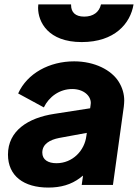

<svg xmlns="http://www.w3.org/2000/svg" viewBox="-20 -835 623 867"><path d="M349 -645C498 -645 569 -729 583 -815H436C428 -780 401 -760 360 -760C320 -760 301 -780 301 -812C301 -813 301 -814 301 -815H153C153 -810 152 -805 152 -800C152 -736 197 -645 349 -645ZM198 12C254 12 301 -1 342 -32C346 -35 350 -39 355 -42L349 0H490L539 -353C540 -363 541 -372 541 -381C541 -410 533 -439 516 -466C483 -519 407 -558 315 -558C203 -558 103 -504 62 -413L178 -350C201 -398 249 -433 306 -433C357 -433 390 -403 390 -370C390 -366 389 -363 389 -360L387 -346L226 -321C106 -303 16 -244 16 -137C16 -40 88 12 198 12ZM372 -235 370 -221C362 -155 308 -98 235 -98C198 -98 171 -113 171 -146C171 -185 206 -204 247 -212Z"/></svg>

Font: Plus Jakarta Sans ExtraBold
Style: Italic
Weight: 800
Italic angle: -8°
Designer: Gumpita Rahayu
Foundry: Tokotype
Version: Version 2.071;gftools[0.9.30]